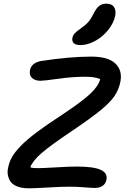

<svg xmlns="http://www.w3.org/2000/svg" viewBox="-20 -1019 680 1048"><path d="M418.9 -772.9Q394 -772.9 383.1 -783.2Q372.1 -793.5 375 -811Q377.9 -826.2 387.7 -836.9Q397.5 -847.7 420.9 -863.8Q448.7 -883.3 463.1 -900.4Q477.5 -917.5 492.2 -946.8Q506.3 -976.1 522.5 -987.5Q538.6 -999 560.1 -999Q589.8 -999 602.1 -981.2Q614.3 -963.4 608.9 -933.1Q600.1 -891.6 569.3 -854Q538.6 -816.4 497.8 -794.7Q457 -772.9 418.9 -772.9ZM138.2 8.8Q101.1 8.8 75.7 -0.7Q50.3 -10.3 38.8 -26.1Q27.3 -42 23.2 -62.7Q19 -83.5 24.9 -106Q30.8 -135.7 45.7 -162.1Q60.5 -188.5 93 -222.2Q125.5 -255.9 180.9 -297.4Q236.3 -338.9 319.8 -393.1Q428.7 -465.3 473.4 -507.8Q518.1 -550.3 526.9 -586.9Q501.5 -600.1 442.9 -600.1Q377 -600.1 298.3 -589.1Q219.7 -578.1 201.2 -578.1Q171.4 -578.1 154.8 -593.5Q138.2 -608.9 144 -637.2Q147.9 -656.2 163.3 -668.9Q178.7 -681.6 204.1 -686Q360.8 -710 478 -710Q570.3 -710 609.6 -672.4Q648.9 -634.8 637.2 -573.2Q628.4 -528.8 604.5 -494.1Q580.6 -459.5 529.1 -417.2Q477.5 -375 373 -304.2Q256.3 -226.1 207.8 -184.1Q159.2 -142.1 145 -106Q157.2 -101.1 184.1 -101.1Q214.4 -101.1 286.6 -105.5Q358.9 -109.9 398.9 -109.9Q490.2 -109.9 529.3 -92.3Q568.4 -74.7 561 -37.1Q556.6 -16.1 540 -4.6Q523.4 6.8 498 6.8Q480 6.8 439.7 3.4Q399.4 0 358.9 0Q316.4 0 242.4 4.4Q168.5 8.8 138.2 8.8Z"/></svg>

Font: Shantell Sans Normal
Style: Italic
Weight: 500
Italic angle: -11.31°
Designer: Stephen Nixon, Anya Danilova, Shantell Martin
Foundry: Arrow Type
Version: Version 1.006;[559af2be0]